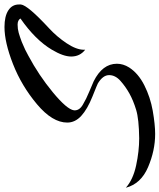

<svg xmlns="http://www.w3.org/2000/svg" viewBox="46 -744 729 878"><g transform="rotate(-90 411.0 -304.5)"><path d="M766 -576Q758 -589 738 -589Q718 -589 700.5 -584Q683 -579 659 -570Q620 -554 596 -540Q506 -492 428 -427.5Q350 -363 346 -331Q344 -306 373 -290Q398 -275 431 -261.5Q464 -248 479 -241Q559 -201 559 -135Q559 -106 542 -79Q515 -37 460.5 -9.5Q406 18 344 29Q280 40 238 40Q162 40 86 7.5Q10 -25 -8 -94Q29 -61 94 -47Q159 -33 218 -33Q306 -34 348.5 -47Q391 -60 422.5 -77.5Q454 -95 480.5 -118.5Q507 -142 507 -170.5Q507 -199 469 -222Q466 -224 408.5 -247Q351 -270 320.5 -298Q290 -326 290 -362Q290 -430 374 -500.5Q458 -571 557.5 -610Q657 -649 727 -649Q776 -649 803 -631.5Q830 -614 830 -583Q830 -579 830 -574Q827 -543 721 -445Q682 -409 652.5 -364.5Q623 -320 623 -286Q623 -283 623 -280Q592 -304 592 -344Q592 -380 623 -432Q668 -508 766 -576Z"/></g></svg>

Font: Arizonia
Style: Regular
Weight: 400
Designer: Robert E. Leuschke
Foundry: Robert E. Leuschke
Version: Version 1.003